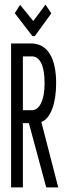

<svg xmlns="http://www.w3.org/2000/svg" viewBox="-20 -811 290 831"><path d="M177 -791 124 -720 67 -790 44 -754 120 -655H131L202 -753ZM28 0H79V-278H105L180 0H232L159 -283C199 -298 223 -363 223 -451C223 -558 187 -623 114 -623H28ZM79 -334V-567H118C149 -567 173 -534 173 -451C173 -373 149 -334 118 -334Z"/></svg>

Font: Inconsolata UltraCondensed Thin
Style: Regular
Weight: 100
Width: 1
Monospace: yes
Designer: Raph Levien, Cyreal, Brenton Simpson
Foundry: Raph Levien, Cyreal, Google
Version: Version 3.100